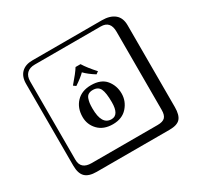

<svg xmlns="http://www.w3.org/2000/svg" viewBox="-195 -992 1490 1441"><g transform="rotate(-30 550.0 -271.0)"><path d="M547.9 -548.8Q577.6 -500.5 634.8 -437.5L613.8 -422.4Q558.1 -457 525.9 -490.7Q498 -461.9 439 -422.4L418 -437.5Q481.4 -510.3 504.9 -548.8ZM362.8 -196.8Q362.8 -274.9 409.4 -324Q456.1 -373 536.1 -373Q623 -373 664.1 -322.5Q705.1 -272 705.1 -204.1Q705.1 -138.2 660.2 -87.2Q615.2 -36.1 534.2 -36.1Q454.1 -36.1 408.4 -83.5Q362.8 -130.9 362.8 -196.8ZM529.8 -335Q506.8 -335 491.9 -325.9Q477.1 -316.9 470.5 -298.3Q463.9 -279.8 461.4 -261.5Q459 -243.2 459 -214.8Q459 -73.7 543.9 -74.2Q608.9 -74.2 608.9 -184.1Q608.9 -266.1 592.3 -300.5Q575.7 -335 529.8 -335ZM249 -717.8Q204.1 -717.8 179.9 -693.8Q155.8 -669.9 155.8 -625V53.2Q155.8 136.2 249 136.2H820.8Q865.7 136.2 884.8 117.2Q903.8 98.1 903.8 53.2V-625Q903.8 -717.8 820.8 -717.8ZM1000 84Q1000 152.8 973.4 182.4Q946.8 211.9 880.9 211.9H249Q181.2 211.9 150.6 181.4Q120.1 150.9 120.1 84V-625Q120.1 -687 154.1 -720.5Q188 -753.9 249 -753.9H851.1Q920.9 -753.9 960.4 -721.9Q1000 -689.9 1000 -625Z"/></g></svg>

Font: Linux Biolinum Keyboard O
Style: Regular
Weight: 700
Designer: Philipp H. Poll
Foundry: Philipp H. Poll
Version: Version 0.6.1